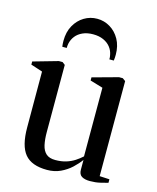

<svg xmlns="http://www.w3.org/2000/svg" viewBox="-114 -831 751 920"><g transform="rotate(15 261.5 -371.0)"><path d="M419.5 8.5Q394.5 8.5 379.5 -0.5Q364.5 -9.5 364.5 -33.5V-81.5Q349.5 -60.5 326.8 -39.2Q304 -18 274.2 -4Q244.5 10 207.5 10Q130.5 10 97 -30.8Q63.5 -71.5 63.5 -162.5L63 -439L5 -458V-473.5L128 -508.5H146.5L160 -498V-165Q160 -128 166 -101.2Q172 -74.5 188 -60.2Q204 -46 233.5 -46Q263 -46 286.8 -53.2Q310.5 -60.5 329.2 -72.8Q348 -85 362.5 -98.5V-439L299 -458V-473.5L426.5 -508.5H445L459.5 -498V-26.5L508.5 -24V-6.5Q492 -2 470 3.2Q448 8.5 419.5 8.5ZM254 -752Q288.5 -752 318 -734.2Q347.5 -716.5 365.5 -684.2Q383.5 -652 383.5 -608Q383.5 -599.5 383 -593.2Q382.5 -587 381.5 -579H359.5Q359.5 -584.5 359.2 -590Q359 -595.5 357.5 -600.5Q353.5 -622 340.2 -638.8Q327 -655.5 305.2 -665.2Q283.5 -675 254 -675Q224.5 -675 202.8 -665.2Q181 -655.5 167.8 -638.8Q154.5 -622 150 -600.5Q149 -595.5 148.5 -590Q148 -584.5 148 -579H126Q125 -587 124.5 -593.2Q124 -599.5 124 -608Q124 -652 142 -684.2Q160 -716.5 189.5 -734.2Q219 -752 254 -752Z"/></g></svg>

Font: Merriweather 144pt
Style: Regular
Weight: 400
Version: Version 2.100